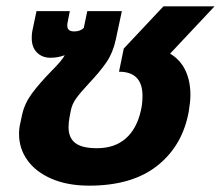

<svg xmlns="http://www.w3.org/2000/svg" viewBox="-20 -570 696 605"><path d="M40 -148Q40 -166 44 -182L50 -210Q58 -245 81 -276Q104 -307 141 -345Q176 -380 184 -396Q162 -388 139 -388Q113 -388 96.5 -404.5Q80 -421 80 -450Q80 -465 82 -473L95 -535H200L193 -499Q192 -496 192 -489Q192 -471 214 -471Q233 -471 244 -482L255 -535H364L345 -446Q336 -404 315.5 -374Q295 -344 260 -307Q233 -278 220 -260Q207 -242 203 -221L199 -200Q196 -184 196 -169Q196 -136 217 -119.5Q238 -103 286 -103Q341 -103 376 -133.5Q411 -164 424 -222Q429 -243 429 -268Q429 -344 355 -344L370 -417L495 -550H656L516 -401Q548 -382 564 -348.5Q580 -315 580 -271Q580 -250 575 -220Q556 -112 476.5 -48.5Q397 15 261 15Q193 15 143 -6.5Q93 -28 66.5 -65Q40 -102 40 -148Z"/></svg>

Font: Prompt SemiBold
Style: Italic
Weight: 600
Italic angle: -12°
Designer: Katatrad Team
Foundry: CadsonDemak
Version: Version 1.001